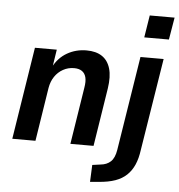

<svg xmlns="http://www.w3.org/2000/svg" viewBox="-60 -775 953 1024"><g transform="rotate(5 416.5 -263.0)"><path d="M27 0 105 -494H222L207 -397H203Q230 -450 277 -477Q324 -504 381 -504Q432 -504 464 -482.5Q496 -461 508.5 -418.5Q521 -376 511 -311L462 0H338L386 -304Q392 -339 386.5 -360.5Q381 -382 365 -393Q349 -404 323 -404Q291 -404 264 -389Q237 -374 219.5 -348Q202 -322 196 -287L151 0ZM681 -600 700 -719H833L813 -600ZM460 193 464 102 507 96Q541 93 562 73.5Q583 54 590 10L670 -494H794L715 0Q709 45 694.5 78.5Q680 112 655.5 135.5Q631 159 594.5 172Q558 185 505 189Z"/></g></svg>

Font: Nunito Sans 10pt SemiCondensed
Style: Bold Italic
Weight: 700
Width: 4
Italic angle: -9°
Designer: Vernon Adams
Foundry: Vernon Adams
Version: Version 3.101;gftools[0.9.27]